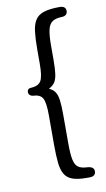

<svg xmlns="http://www.w3.org/2000/svg" viewBox="-90 -692 492 889"><g transform="rotate(-10 155.5 -247.5)"><path d="M143 -284Q162 -294 171 -307.5Q180 -321 183.5 -346Q187 -371 187 -416V-478Q187 -527 193 -553Q199 -579 214.5 -589.5Q230 -600 260 -601Q272 -601 279 -607.5Q286 -614 286 -624Q286 -648 257 -648Q210 -648 182.5 -639Q155 -630 142 -609.5Q129 -589 125 -555Q121 -521 121 -471V-405Q121 -347 109.5 -326Q98 -305 65 -303Q44 -303 44 -285Q44 -277 49.5 -271.5Q55 -266 63 -265Q98 -264 109.5 -243.5Q121 -223 121 -164V-24Q121 26 124.5 60Q128 94 140 114.5Q152 135 176.5 144Q201 153 242 153H257Q286 153 286 129Q286 118 278 112Q270 106 253 105Q227 104 212.5 94Q198 84 192.5 57.5Q187 31 187 -17V-153Q187 -198 183.5 -223Q180 -248 171 -261.5Q162 -275 143 -284Z"/></g></svg>

Font: Beiruti
Style: Regular
Weight: 400
Designer: Arlette Boutros
Foundry: Boutros
Version: Version 1.41